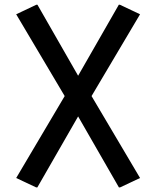

<svg xmlns="http://www.w3.org/2000/svg" viewBox="-20 -777 664 816"><path d="M133.8 19.5 48.8 -20.5 254.9 -368.7 48.8 -716.3 134.3 -756.8H139.2L312 -455.1L484.9 -756.8H489.7L575.2 -716.3L369.1 -368.7L575.2 -20.5L490.2 19.5H485.4L312 -282.2L138.7 19.5Z"/></svg>

Font: Nova Round
Style: Book
Weight: 400
Version: Version 2.000